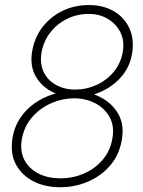

<svg xmlns="http://www.w3.org/2000/svg" viewBox="-20 -741 574 770"><path d="M469.7 -187.5Q460.9 -124.5 424.6 -80.6Q388.2 -36.6 334.2 -13.2Q280.3 10.3 219.7 9.8Q161.1 9.8 115 -13.4Q68.8 -36.6 44.7 -80.1Q20.5 -123.5 29.8 -185.5Q36.6 -230.5 59.8 -265.9Q83 -301.3 117.7 -325.9Q152.3 -350.6 194.1 -363.5Q235.8 -376.5 278.8 -376Q332.5 -376 379.4 -353Q426.3 -330.1 452.1 -287.8Q478 -245.6 469.7 -187.5ZM430.7 -185.5Q439.5 -234.9 419.9 -270.8Q400.4 -306.6 362.8 -326.4Q325.2 -346.2 279.3 -346.7Q230 -346.7 185.1 -326.9Q140.1 -307.1 108.6 -270.8Q77.1 -234.4 67.9 -184.1Q59.1 -133.8 78.4 -98.4Q97.7 -63 135.5 -44.4Q173.3 -25.9 220.2 -25.9Q270 -25.4 314.7 -44.2Q359.4 -63 390.6 -98.9Q421.9 -134.8 430.7 -185.5ZM510.3 -530.3Q502.4 -475.1 468 -434.8Q433.6 -394.5 384.3 -372.8Q335 -351.1 281.7 -351.1Q231 -351.1 188.5 -373Q146 -395 123.3 -434.8Q100.6 -474.6 107.9 -528.3Q116.2 -586.9 148.7 -630.1Q181.2 -673.3 230.5 -697.3Q279.8 -721.2 337.4 -720.7Q393.1 -720.7 435.1 -696.8Q477.1 -672.9 497.8 -629.9Q518.6 -586.9 510.3 -530.3ZM472.2 -531.7Q480 -575.7 463.4 -610.1Q446.8 -644.5 413.3 -664.8Q379.9 -685.1 336.9 -685.1Q290.5 -685.5 250.2 -666Q210 -646.5 182.4 -611.6Q154.8 -576.7 146.5 -530.3Q139.2 -485.4 155.3 -452.1Q171.4 -418.9 204.8 -400.4Q238.3 -381.8 281.2 -381.8Q326.7 -381.8 367.2 -400.4Q407.7 -418.9 435.8 -452.6Q463.9 -486.3 472.2 -531.7Z"/></svg>

Font: Roboto ExtraLight
Style: Italic
Weight: 250
Designer: Christian Robertson
Foundry: Google
Version: Version 3.009; 2024